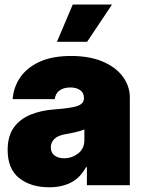

<svg xmlns="http://www.w3.org/2000/svg" viewBox="-20 -792 613 821"><path d="M190.4 8.8Q111.8 8.8 62.3 -30.3Q12.7 -69.3 12.7 -150.4Q12.7 -210.4 39.3 -247.1Q65.9 -283.7 111.3 -302Q156.7 -320.3 212.9 -324.2Q281.2 -329.1 310.1 -338.6Q338.9 -348.1 338.9 -372.1V-374Q338.9 -395 322.8 -406.5Q306.6 -418 281.2 -418Q252.9 -418 235.4 -405.8Q217.8 -393.6 213.9 -368.2H34.2Q37.6 -418 65.7 -460Q93.8 -502 148.2 -527.3Q202.6 -552.7 284.2 -552.7Q361.8 -552.7 418.2 -529.1Q474.6 -505.4 504.9 -464.8Q535.2 -424.3 535.2 -374V0H351.6V-77.1H347.7Q322.8 -31.2 283.2 -11.2Q243.7 8.8 190.4 8.8ZM253.9 -115.2Q287.1 -115.2 314 -135.7Q340.8 -156.2 340.8 -193.4V-238.3Q310.5 -226.6 262.7 -218.8Q228.5 -213.4 212.9 -198.2Q197.3 -183.1 197.3 -162.1Q197.3 -139.2 213.1 -127.2Q229 -115.2 253.9 -115.2ZM223.6 -613.3 291 -772.5H459L352.5 -613.3Z"/></svg>

Font: Inter Tight Black
Style: Regular
Weight: 900
Designer: Rasmus Andersson
Foundry: rsms
Version: Version 3.004; ttfautohint (v1.8.4.7-5d5b)